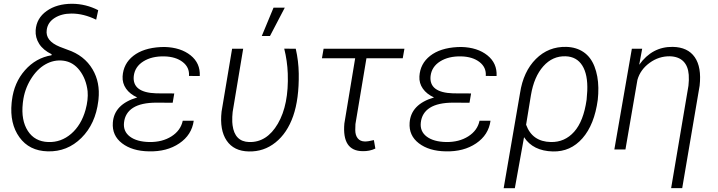

<svg xmlns="http://www.w3.org/2000/svg" viewBox="-20 -784 3764 1007"><path d="M167 -625.5Q171.4 -688.5 224.6 -726.3Q277.8 -764.2 358.4 -764.2Q430.7 -763.7 495.1 -730.5L484.4 -680.7Q418.9 -712.9 355.5 -712.9Q302.7 -712.9 266.4 -689.7Q230 -666.5 225.1 -627Q216.8 -569.8 293.5 -538.6L333.5 -523.4Q422.4 -493.7 465.8 -419.9Q505.9 -351.6 496.6 -263.2L495.6 -254.4Q481 -134.3 407 -60.8Q333 12.7 230 9.8Q133.3 7.3 81.8 -64.2Q30.3 -135.7 41 -244.6L42.5 -257.3Q53.7 -350.6 110.8 -415.5Q168 -480.5 250 -494.1L251 -499.5Q206.5 -521 185.5 -554Q164.6 -586.9 167 -625.5ZM99.6 -242.7Q89.8 -153.3 126 -97.4Q162.1 -41.5 232.9 -39.1Q300.3 -36.6 353.3 -82.3Q406.2 -127.9 428.7 -208Q443.4 -261.2 439.5 -305.7Q432.1 -369.6 397.7 -414.6Q363.3 -459.5 311.5 -465.8Q262.7 -471.7 218.3 -446.5Q173.8 -421.4 141.1 -367.9Q108.4 -314.5 100.6 -251Z M571.8 -140.6Q578.6 -237.3 699.7 -272.9Q661.1 -290.5 641.1 -319.1Q621.1 -347.7 623 -383.3Q627 -450.2 679.4 -491.2Q731.9 -532.2 821.8 -537.1L843.8 -537.6Q927.7 -535.2 979.5 -493.9Q1031.2 -452.6 1027.8 -385.3L971.2 -385.7Q974.6 -430.7 938.2 -458.7Q901.9 -486.8 841.8 -488.3Q775.9 -489.7 731.7 -461.9Q687.5 -434.1 681.6 -385.3Q672.4 -298.3 800.3 -294.4L894 -293.9L885.7 -245.1L800.8 -245.6Q720.7 -245.6 678.2 -218.8Q635.7 -191.9 630.4 -140.6Q625.5 -94.7 661.4 -67.6Q697.3 -40.5 763.2 -39.1Q831.1 -38.1 879.4 -68.8Q927.7 -99.6 938.5 -150.9H996.1Q985.8 -76.2 920.4 -32Q855 12.2 760.7 9.8Q673.3 8.3 620.1 -32.5Q566.9 -73.2 571.8 -140.6Z M1255.4 -528.3 1200.2 -196.8Q1197.3 -171.4 1198.2 -144L1199.7 -127.4Q1210.9 -41.5 1286.1 -39.1Q1379.4 -36.1 1437.3 -135.3Q1495.1 -234.4 1489.3 -398.4Q1486.8 -464.8 1470.7 -528.8L1531.2 -528.3Q1545.9 -463.9 1546.9 -398.4Q1548.8 -264.6 1517.6 -175.3Q1486.3 -85.9 1425 -36.9Q1363.8 12.2 1284.7 10.3Q1206.5 8.8 1168.9 -46.4Q1131.3 -101.6 1142.1 -198.7L1197.3 -528.3ZM1414.6 -743.7H1473.6L1396 -595.2H1353Z M2092.3 -478.5H1901.9L1844.2 -133.3L1843.3 -102.1Q1843.3 -74.7 1856.2 -58.6Q1869.1 -42.5 1893.6 -42Q1909.2 -41.5 1940.9 -49.3L1948.7 -4.9Q1918.5 9.8 1880.9 8.8Q1773.4 7.3 1786.1 -136.2L1842.8 -478.5H1668.5L1677.2 -528.3H2101.1Z M2128.4 -140.6Q2135.3 -237.3 2256.3 -272.9Q2217.8 -290.5 2197.8 -319.1Q2177.7 -347.7 2179.7 -383.3Q2183.6 -450.2 2236.1 -491.2Q2288.6 -532.2 2378.4 -537.1L2400.4 -537.6Q2484.4 -535.2 2536.1 -493.9Q2587.9 -452.6 2584.5 -385.3L2527.8 -385.7Q2531.2 -430.7 2494.9 -458.7Q2458.5 -486.8 2398.4 -488.3Q2332.5 -489.7 2288.3 -461.9Q2244.1 -434.1 2238.3 -385.3Q2229 -298.3 2356.9 -294.4L2450.7 -293.9L2442.4 -245.1L2357.4 -245.6Q2277.3 -245.6 2234.9 -218.8Q2192.4 -191.9 2187 -140.6Q2182.1 -94.7 2218 -67.6Q2253.9 -40.5 2319.8 -39.1Q2387.7 -38.1 2436 -68.8Q2484.4 -99.6 2495.1 -150.9H2552.7Q2542.5 -76.2 2477.1 -32Q2411.6 12.2 2317.4 9.8Q2230 8.3 2176.8 -32.5Q2123.5 -73.2 2128.4 -140.6Z M2707.5 -295.9Q2724.6 -408.7 2790.5 -474.6Q2856.4 -540.5 2950.2 -538.1Q3002.9 -536.6 3040.8 -510.7Q3078.6 -484.9 3097.9 -435.3Q3117.2 -385.7 3118.2 -323.7Q3118.7 -291.5 3115.2 -260.7Q3097.7 -130.4 3034.9 -58.8Q2972.2 12.7 2879.4 10.3Q2775.9 7.8 2728.5 -64.5L2680.2 203.1H2621.6ZM2739.3 -129.9Q2771.5 -41 2869.1 -39.1Q2941.9 -37.6 2991.2 -92.8Q3040.5 -147.9 3056.6 -260.7L3060.1 -307.6Q3063.5 -393.1 3034.2 -439.9Q3004.9 -486.8 2946.8 -488.8Q2878.4 -491.2 2829.6 -436.5Q2780.8 -381.8 2764.6 -284.7Z M3348.1 -528.3 3332.5 -444.3Q3400.9 -540 3508.8 -538.1Q3587.4 -536.6 3623.8 -484.1Q3660.2 -431.6 3649.4 -334.5L3558.1 202.6H3500L3590.8 -334.5Q3594.2 -363.8 3592.3 -391.6Q3588.9 -437.5 3564 -462.4Q3539.1 -487.3 3493.7 -488.8Q3435.5 -489.7 3387 -454.3Q3338.4 -418.9 3323.2 -365.2L3260.3 0H3202.1L3293.9 -528.3Z"/></svg>

Font: RobotoInd Light
Style: Italic
Weight: 300
Italic angle: -12°
Designer: Google
Version: Version 2.001151; 2014